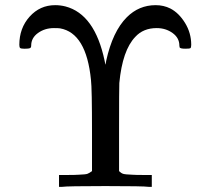

<svg xmlns="http://www.w3.org/2000/svg" viewBox="-20 -725 818 745"><path d="M78 -536H73Q62 -536 58.5 -538.5Q55 -541 55 -551Q55 -616 95 -660.5Q135 -705 194 -705Q214 -705 234 -700Q348 -670 386 -489L389 -474Q390 -475 392 -489Q417 -603 472 -658Q519 -705 584 -705Q615 -705 641 -692Q674 -675 698 -636Q722 -597 722 -551Q722 -540 718.5 -538Q715 -536 699 -536Q680 -536 677 -541Q677 -542 676.5 -544.5Q676 -547 676 -548Q676 -578 649.5 -597Q623 -616 588 -616Q536 -616 505 -582Q455 -530 443 -403Q442 -385 442 -222V-61Q450 -53 458 -50.5Q466 -48 494 -47Q505 -46 542 -46H569V0H557Q538 -3 389 -3Q240 -3 221 0H209V-46H236Q273 -46 284 -47Q312 -48 319 -50.5Q326 -53 337 -61V-209Q337 -383 333 -415Q315 -597 213 -615Q207 -616 189 -616Q154 -616 127.5 -597Q101 -578 101 -548Q101 -540 96 -538Q91 -536 78 -536Z"/></svg>

Font: KaTeX_Main
Style: Regular
Weight: 400
Version: Version 1.1; ttfautohint (v1.3)